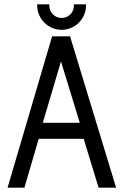

<svg xmlns="http://www.w3.org/2000/svg" viewBox="-20 -868 567 888"><path d="M517 0 304 -700H221L15 0H93L159 -226H367L436 0ZM349 -300H178L262 -584ZM378 -848H322V-843C322 -810 297 -785 265 -785C234 -785 208 -809 208 -843V-848H152V-843C152 -781 203 -730 265 -730C327 -730 378 -781 378 -843Z"/></svg>

Font: Advent Pro
Style: Medium
Weight: 500
Designer: Andreas Kalpakidis
Foundry: Andreas Kalpakidis
Version: Version 2.002 2008